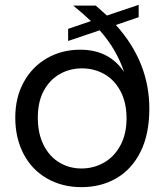

<svg xmlns="http://www.w3.org/2000/svg" viewBox="-20 -763 678 792"><path d="M458 -660Q596 -507 596 -315Q596 -210 560 -137.5Q524 -65 460.5 -28Q397 9 316 9Q237 9 174.5 -26.5Q112 -62 77.5 -127.5Q43 -193 43 -278Q43 -361 78 -424.5Q113 -488 174 -523Q235 -558 311 -558Q430 -558 492 -466Q460 -561 391 -638L261 -594V-644L355 -676Q323 -707 282 -740H375Q415 -705 421 -699L552 -743V-692ZM316 -68Q366 -68 408.5 -92Q451 -116 476.5 -163Q502 -210 502 -275Q502 -340 477 -387Q452 -434 410 -457.5Q368 -481 318 -481Q268 -481 226.5 -457.5Q185 -434 160.5 -388.5Q136 -343 136 -278Q136 -212 160 -164.5Q184 -117 225 -92.5Q266 -68 316 -68Z"/></svg>

Font: MSTAGE
Style: Regular
Weight: 400
Designer: Ninad Kale (Devanagari), Jonny Pinhorn (Latin)
Foundry: Indian Type Foundry
Version: 4.004